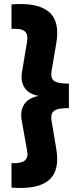

<svg xmlns="http://www.w3.org/2000/svg" viewBox="-20 -825 402 960"><path d="M37.5 113V-9.5Q85 -7 103.8 -22.5Q122.5 -38 115.5 -72L88.5 -222.5Q80 -271 101 -303.2Q122 -335.5 171.5 -345V-346Q124 -354.5 102.8 -386.5Q81.5 -418.5 90.5 -468L115.5 -618Q121.5 -654 103 -669Q84.5 -684 37.5 -680.5V-803Q168.5 -813.5 224.8 -765.5Q281 -717.5 261 -606L238 -471.5Q234 -447 240.2 -433Q246.5 -419 266.5 -413Q286.5 -407 324.5 -407V-284.5Q286.5 -284.5 266.5 -278.5Q246.5 -272.5 240.2 -258.2Q234 -244 238 -220L261 -83Q280.5 27.5 224.5 75.5Q168.5 123.5 37.5 113Z"/></svg>

Font: Geologica ExtraBold
Style: Regular
Weight: 800
Designer: Sindre Bremnes, Frode Helland
Foundry: Monokrom Skriftforlag AS
Version: Version 1.010;gftools[0.9.28]